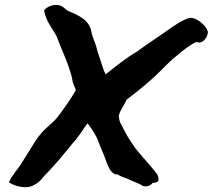

<svg xmlns="http://www.w3.org/2000/svg" viewBox="-20 -748 870 785"><path d="M16 -3C35 11 89 30 123 6C146 -5 157 -27 169 -37L168 -36C205 -74 239 -115 276 -161C301 -187 317 -216 338 -244C353 -225 376 -190 382 -170C392 -142 407 -112 417 -81C424 -66 430 -44 452 -35H461C473 -26 487 -23 501 -17C518 -10 534 -2 552 5C556 7 563 14 574 14C585 14 596 10 604 0C614 -1 628 -3 628 -12C629 -21 626 -29 622 -36C590 -80 545 -121 517 -166C497 -195 492 -209 476 -238V-239C472 -245 468 -253 467 -265V-266L466 -267C462 -285 488 -316 497 -340C554 -383 605 -425 659 -481C696 -518 753 -563 781 -576H786C803 -567 827 -588 830 -615C830 -636 789 -675 760 -675C747 -675 728 -664 708 -653C692 -643 674 -631 662 -622C626 -596 580 -567 540 -537C495 -511 455 -478 412 -444C405 -456 396 -485 389 -507L378 -540C372 -571 358 -593 354 -617C345 -669 298 -686 255 -705C247 -710 242 -719 227 -725C201 -734 171 -721 160 -705L161 -703C166 -665 197 -626 211 -601C220 -577 230 -551 241 -526C252 -501 271 -449 275 -426C278 -401 289 -387 290 -380C271 -344 240 -302 212 -265C199 -251 183 -237 169 -224C146 -204 126 -175 110 -148C95 -123 79 -98 63 -73C51 -54 29 -31 17 -4Z"/></svg>

Font: Vapor
Style: BdObl
Weight: 700
Foundry: Cannot Into Space Fonts
Version: Version 0.179